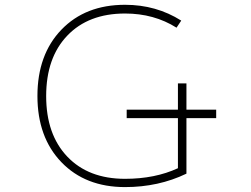

<svg xmlns="http://www.w3.org/2000/svg" viewBox="-20 -762 1040 794"><path d="M503.9 -273.4V-308.6H715.8V-417H751V-308.6H874V-273.4H751V-43.9Q635.7 11.7 497.1 11.7Q333 11.7 233.9 -91.3Q134.8 -194.3 134.8 -365.2Q134.8 -536.1 233.9 -639.2Q333 -742.2 497.1 -742.2Q626 -742.2 729.5 -676.8L710 -647.5Q617.2 -706.1 497.1 -706.1Q345.7 -706.1 258.3 -614.7Q170.9 -523.4 170.9 -364.7Q170.9 -206.1 258.3 -114.3Q345.7 -22.5 497.1 -22.5Q621.1 -22.5 715.8 -66.4V-273.4Z"/></svg>

Font: Gen Shin Gothic Monospace ExtraLight
Style: Regular
Weight: 200
Designer: [Source Han Sans]
Ryoko NISHIZUKA  (kana & ideographs); Paul D. Hunt (Latin, Greek & Cyrillic); Wenlong ZHANG  (bopomofo
Version: Version 1.002.20150607